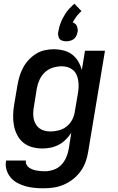

<svg xmlns="http://www.w3.org/2000/svg" viewBox="-20 -794 640 1037"><path d="M215 223Q190 223 165 220.5Q140 218 117 211.5Q94 205 73 193.5Q52 182 37 164Q22 146 15 122.5Q8 99 13 73H120Q118 85 123 95Q128 105 136.5 111Q145 117 155.5 121Q166 125 177 127Q188 129 199.5 130Q211 131 223 131Q245 131 269 123Q293 115 310 97.5Q327 80 337 57.5Q347 35 351 12L365 -77Q352 -57 335 -40Q318 -23 297 -12Q276 -1 253.5 3.5Q231 8 209 8Q180 8 153 0.5Q126 -7 105.5 -24Q85 -41 72.5 -65.5Q60 -90 55 -117.5Q50 -145 51 -174Q52 -203 57 -232L74 -332Q78 -356 85 -380Q92 -404 104 -427Q116 -450 134 -469.5Q152 -489 174 -503Q196 -517 221 -522.5Q246 -528 270 -528Q297 -528 323 -521.5Q349 -515 369 -500Q389 -485 402 -463Q415 -441 422 -416L439 -520H547L456 27Q452 54 442 81Q432 108 415 131.5Q398 155 374.5 173.5Q351 192 324 203.5Q297 215 269.5 219Q242 223 215 223ZM253 -84Q275 -84 298 -90Q321 -96 340 -111Q359 -126 370 -147.5Q381 -169 384 -191L401 -291Q404 -308 404.5 -325.5Q405 -343 402.5 -359Q400 -375 393.5 -390Q387 -405 374.5 -415.5Q362 -426 346.5 -431Q331 -436 313 -436Q290 -436 265.5 -428.5Q241 -421 222.5 -403.5Q204 -386 193.5 -363Q183 -340 179 -317L163 -217Q160 -201 159.5 -184.5Q159 -168 162 -152.5Q165 -137 173 -123.5Q181 -110 193 -101Q205 -92 220.5 -88Q236 -84 253 -84ZM338 -571Q332 -571 325.5 -572Q319 -573 313 -575.5Q307 -578 303 -582.5Q299 -587 297 -592.5Q295 -598 294 -605.5Q293 -613 294 -617L295 -623Q297 -636 300.5 -649Q304 -662 309 -674.5Q314 -687 321 -699.5Q328 -712 335.5 -723.5Q343 -735 354.5 -747.5Q366 -760 373 -766L382 -774L420 -734Q413 -728 407.5 -722Q402 -716 396.5 -709.5Q391 -703 385.5 -694.5Q380 -686 377 -681L373 -673Q378 -671 382 -668.5Q386 -666 389 -663Q392 -660 394 -655.5Q396 -651 397.5 -646.5Q399 -642 399.5 -636Q400 -630 400 -627L399 -623Q398 -616 396 -609.5Q394 -603 390.5 -597Q387 -591 381.5 -586Q376 -581 370 -578Q364 -575 355.5 -573Q347 -571 343 -571Z"/></svg>

Font: Iosevka Aile Semibold
Style: Italic
Weight: 600
Italic angle: -9°
Designer: Belleve Invis
Foundry: Belleve Invis
Version: Version 31.1.0; ttfautohint (v1.8.4)